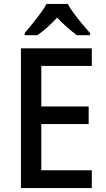

<svg xmlns="http://www.w3.org/2000/svg" viewBox="-20 -961 544 981"><path d="M449 0H87V-714H449V-624H191V-417H433V-327H191V-91H449ZM326 -941Q338 -919 358 -892Q378 -865 399.5 -839Q421 -813 440 -792V-781H373Q350 -798 323.5 -821Q297 -844 272 -871Q220 -815 171 -781H106V-792Q124 -813 145.5 -839.5Q167 -866 186.5 -892.5Q206 -919 218 -941Z"/></svg>

Font: Noto Sans Sinhala SemiCondensed Medium
Style: Regular
Weight: 500
Width: 4
Designer: Jelle Bosma - Monotype Design Team
Foundry: Monotype Imaging Inc.
Version: Version 2.006; ttfautohint (v1.8.4.7-5d5b)